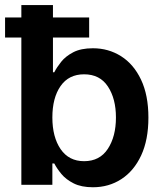

<svg xmlns="http://www.w3.org/2000/svg" viewBox="-20 -748 663 777"><path d="M356 9.8Q309.1 9.8 278.1 -5.9Q247.1 -21.5 228.5 -43.9Q210 -66.4 199.7 -86.4H191.9V0H66.4V-727.5H194.3V-455.6H199.7Q209.5 -475.1 227.5 -497.8Q245.6 -520.5 276.6 -536.6Q307.6 -552.7 356 -552.7Q418.9 -552.7 470 -520.5Q521 -488.3 550.8 -425.5Q580.6 -362.8 580.6 -272Q580.6 -182.1 551.3 -119.1Q522 -56.2 471.2 -23.2Q420.4 9.8 356 9.8ZM320.3 -95.7Q383.8 -95.7 416.5 -145.8Q449.2 -195.8 449.2 -272.5Q449.2 -348.6 416.7 -397.9Q384.3 -447.3 320.3 -447.3Q258.3 -447.3 225.1 -399.7Q191.9 -352.1 191.9 -272.5Q191.9 -193.4 225.3 -144.5Q258.8 -95.7 320.3 -95.7ZM0.5 -596.2V-677.2H340.8V-596.2Z"/></svg>

Font: Inter Semi Bold
Style: Regular
Weight: 600
Designer: Rasmus Andersson
Foundry: rsms
Version: Version 4.000;git-e0f93cc